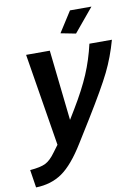

<svg xmlns="http://www.w3.org/2000/svg" viewBox="-146 -797 791 1093"><g transform="rotate(-10 249.5 -250.5)"><path d="M348 -594 261 -611 337 -730H461ZM-44 126Q17 121 46 106.5Q75 92 105 50L134 11L47 -524H184L229 -116L263 -172Q324 -273 358 -353Q392 -433 413 -524H543Q516 -427 475.5 -344.5Q435 -262 337 -103L257 26Q188 138 124 182.5Q60 227 -28 229Z"/></g></svg>

Font: Raleway-v4020
Style: Bold Italic
Weight: 700
Italic angle: -12°
Designer: Matt McInerney, Pablo Impallari, Rodrigo Fuenzalida
Foundry: Matt McInerney, Pablo Impallari, Rodrigo Fuenzalida
Version: Version 4.020;PS 004.020;hotconv 1.0.88;makeotf.lib2.5.64775